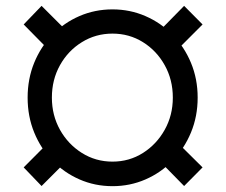

<svg xmlns="http://www.w3.org/2000/svg" viewBox="-20 -635 782 665"><path d="M369.6 9.8Q308.6 9.8 255.1 -13.7Q201.7 -37.1 161.4 -78.9Q121.1 -120.6 98.4 -176.3Q75.7 -231.9 75.7 -296.9Q75.7 -361.8 98.4 -417.5Q121.1 -473.1 161.4 -514.6Q201.7 -556.2 255.1 -579.3Q308.6 -602.5 369.6 -602.5Q430.2 -602.5 483.6 -579.3Q537.1 -556.2 577.6 -514.6Q618.2 -473.1 641.4 -417.5Q664.6 -361.8 664.6 -296.9Q664.6 -231.9 641.4 -176Q618.2 -120.1 577.6 -78.4Q537.1 -36.6 483.6 -13.4Q430.2 9.8 369.6 9.8ZM369.6 -75.2Q427.7 -75.2 475.1 -105.2Q522.5 -135.3 550.5 -185.5Q578.6 -235.8 578.6 -296.9Q578.6 -358.9 550.5 -409.2Q522.5 -459.5 475.1 -489Q427.7 -518.6 369.6 -518.6Q311.5 -518.6 263.7 -489Q215.8 -459.5 187.7 -409.2Q159.7 -358.9 159.7 -296.9Q159.7 -235.8 187.7 -185.5Q215.8 -135.3 263.7 -105.2Q311.5 -75.2 369.6 -75.2ZM581.1 -449.7 519 -514.2 617.7 -614.7 681.6 -550.3ZM617.7 9.3 519 -91.3 581.1 -154.8 681.6 -55.2ZM124 9.3 62 -55.2 161.1 -154.8 224.6 -91.3ZM161.1 -449.7 62 -550.3 124 -614.7 224.6 -514.2Z"/></svg>

Font: Inter
Style: 540
Weight: 540
Designer: Rasmus Andersson
Foundry: rsms
Version: Version 4.001;git-66647c0bb